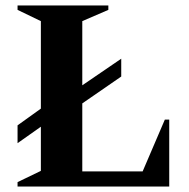

<svg xmlns="http://www.w3.org/2000/svg" viewBox="-20 -680 689 700"><path d="M44 0V-16L129 -57V-218L44 -158V-223L129 -284V-603L44 -644V-660H375V-644L280 -603V-369L422 -466V-401L280 -303V-55H500L581 -244H597V0Z"/></svg>

Font: Spectral
Style: Bold
Weight: 700
Designer: Jean-Baptiste Levee
Foundry: Production Type
Version: Version 2.001